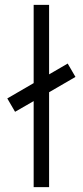

<svg xmlns="http://www.w3.org/2000/svg" viewBox="-20 -770 340 790"><path d="M182 -750V-464L258.5 -508.5L290.5 -453.5L182 -390.5V0H118.5V-354L42 -310L10 -365L118.5 -428V-750Z"/></svg>

Font: Urbanist Light
Style: Regular
Weight: 300
Designer: Corey Hu
Foundry: Corey Hu
Version: Version 1.330; ttfautohint (v1.8.4.7-5d5b)